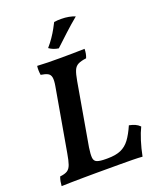

<svg xmlns="http://www.w3.org/2000/svg" viewBox="-159 -978 895 1079"><g transform="rotate(-20 288.0 -439.0)"><path d="M20 3Q21 -11 23.5 -24.5Q26 -38 31 -51Q60 -54 75 -63.5Q90 -73 98 -95.5Q106 -118 113 -160L179 -537Q185 -571 181.5 -588.5Q178 -606 164 -613.5Q150 -621 123 -625Q121 -637 120.5 -651.5Q120 -666 122 -679Q152 -677 186 -676.5Q220 -676 257 -676Q291 -676 331 -676.5Q371 -677 405 -678Q405 -664 402.5 -650.5Q400 -637 395 -625Q363 -621 345.5 -612Q328 -603 319.5 -582.5Q311 -562 304 -522L239 -149Q233 -109 235 -88.5Q237 -68 254 -61.5Q271 -55 306 -55H316Q365 -55 396 -68.5Q427 -82 449 -111.5Q471 -141 492 -189Q512 -185 527 -178.5Q542 -172 555 -159Q540 -129 526.5 -86Q513 -43 504 3Q480 1 444 0.5Q408 0 368 0Q328 0 290 0Q262 0 226 0Q190 0 152.5 0.5Q115 1 80.5 1.5Q46 2 20 3ZM270 -730Q255 -732 240.5 -737.5Q226 -743 214 -752Q234 -775 250 -798.5Q266 -822 277.5 -843Q289 -864 296 -878Q307 -880 317.5 -880.5Q328 -881 338 -881Q362 -881 383.5 -877Q405 -873 421 -866Q381 -833 342 -797Q303 -761 270 -730Z"/></g></svg>

Font: Vollkorn SemiBold
Style: Italic
Weight: 600
Italic angle: -11°
Designer: Friedrich Althausen
Foundry: Friedrich Althausen
Version: Version 5.000